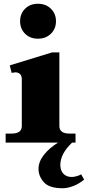

<svg xmlns="http://www.w3.org/2000/svg" viewBox="-20 -759 468 1022"><path d="M87 -646Q87 -686 113.5 -712.5Q140 -739 182 -739Q224 -739 251 -712.5Q278 -686 278 -646Q278 -606 251 -579.5Q224 -553 182 -553Q140 -553 113.5 -579.5Q87 -606 87 -646ZM428 197Q400 220 369.5 231.5Q339 243 313 243Q242 243 213.5 211Q185 179 185 140Q185 102 213.5 65.5Q242 29 289 0H10V-48H42Q96 -48 96 -88V-337Q96 -357 86 -365.5Q76 -374 61 -374Q56 -374 42 -371L32 -411L257 -480H296V-88Q296 -48 350 -48H382V0H364Q301 59 301 120Q302 151 318.5 167Q335 183 361 183Q373 183 387.5 179Q402 175 412 169Z"/></svg>

Font: Taviraj Black
Style: Regular
Weight: 900
Designer: Katatrad Team
Foundry: CadsonDemak
Version: Version 1.001